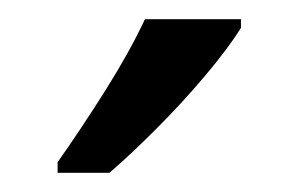

<svg xmlns="http://www.w3.org/2000/svg" viewBox="-20 -852 311 200"><path d="M231 -823Q218 -802 194 -773.5Q170 -745 142.5 -717.5Q115 -690 94 -672H40V-683Q66 -720 90.5 -759Q115 -798 131 -832H231Z"/></svg>

Font: Noto Sans Malayalam UI Condensed
Style: Regular
Weight: 400
Width: 3
Designer: Jelle Bosma - Monotype Design Team
Foundry: Monotype Imaging Inc.
Version: Version 2.104; ttfautohint (v1.8.4.7-5d5b)